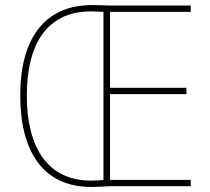

<svg xmlns="http://www.w3.org/2000/svg" viewBox="-20 -736 831 759"><path d="M345 -716C148 -716 60 -573 60 -359C60 -135 152 3 340 3C369 3 392 1 412 0H734V-25H415V-364H717V-389H415V-689H734V-714H420C392 -715 376 -716 345 -716ZM340 -691C362 -691 379 -689 389 -689V-25C377 -23 362 -22 340 -22C166 -22 86 -156 86 -359C86 -552 159 -691 340 -691Z"/></svg>

Font: Noto Sans Ethiopic SemiCondensed Thin
Style: Regular
Weight: 100
Width: 4
Designer: Monotype Design Team
Foundry: Monotype Imaging Inc.
Version: Version 2.102